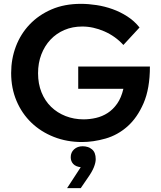

<svg xmlns="http://www.w3.org/2000/svg" viewBox="-20 -730 838 999"><path d="M406 9Q328 9 260.5 -17.5Q193 -44 143.5 -91.5Q94 -139 66 -205Q38 -271 38 -350Q38 -423 62.5 -488Q87 -553 134 -602.5Q181 -652 248 -681Q315 -710 401 -710Q440 -710 482.5 -703.5Q525 -697 565.5 -682.5Q606 -668 642.5 -644.5Q679 -621 706 -587L622 -496Q580 -542 522.5 -567Q465 -592 408 -592Q357 -592 315 -574Q273 -556 242.5 -523.5Q212 -491 195 -446.5Q178 -402 178 -349Q178 -294 196 -249.5Q214 -205 246 -174Q278 -143 321.5 -126Q365 -109 415 -109Q447 -109 479.5 -116.5Q512 -124 540 -142Q568 -160 589.5 -190.5Q611 -221 622 -268H387V-384H760Q760 -269 727 -193Q694 -117 643 -72Q592 -27 529 -9Q466 9 406 9ZM400 140Q374 137 361 123Q348 109 348 88Q348 63 365.5 47Q383 31 410 31Q439 31 458.5 47Q478 63 478 98Q478 116 468.5 140Q459 164 437 195L400 249H329L400 140Z"/></svg>

Font: Tilda Sans Bold
Style: Regular
Weight: 700
Designer: ParaType Ltd
Foundry: ParaType Ltd
Version: Version 1.009